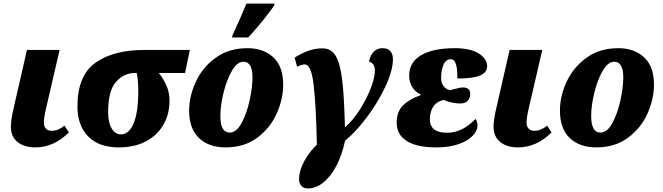

<svg xmlns="http://www.w3.org/2000/svg" viewBox="-20 -816 3714 1076"><path d="M41 -106Q41 -142 55 -204L131 -536H314L238 -208Q226 -158 226 -128Q226 -107 237.5 -95Q249 -83 268 -83Q290 -83 307 -90.5Q324 -98 341 -112L366 -74Q282 10 178 10Q116 10 78.5 -20Q41 -50 41 -106Z M414 -219Q414 -392 514.5 -464Q615 -536 788 -536H1044L1017 -407H870Q893 -380 911.5 -339.5Q930 -299 930 -252Q930 -176 895.5 -116.5Q861 -57 797 -23.5Q733 10 646 10Q534 10 474 -51.5Q414 -113 414 -219ZM755 -306Q755 -367 746 -407H736Q675 -407 630.5 -357.5Q586 -308 586 -188Q586 -130 605.5 -96.5Q625 -63 658 -63Q703 -63 729 -125Q755 -187 755 -306Z M1040 -196Q1040 -277 1077.5 -358Q1115 -439 1189 -492.5Q1263 -546 1367 -546Q1456 -546 1511.5 -495Q1567 -444 1567 -341Q1567 -262 1531 -180.5Q1495 -99 1422 -44.5Q1349 10 1244 10Q1150 10 1095 -42.5Q1040 -95 1040 -196ZM1395 -382Q1395 -470 1344 -470Q1309 -470 1279.5 -419Q1250 -368 1232.5 -295.5Q1215 -223 1215 -166Q1215 -73 1267 -73Q1305 -73 1334 -126.5Q1363 -180 1379 -254Q1395 -328 1395 -382ZM1284 -621Q1332 -724 1361 -796H1519L1516 -784Q1455 -697 1371 -606H1280Z M1656 189Q1656 142 1684.5 88.5Q1713 35 1756 -5Q1751 -229 1737.5 -342Q1724 -455 1688 -455Q1671 -455 1645 -442L1631 -493Q1669 -517 1707 -531Q1745 -545 1788 -545Q1836 -545 1861 -503.5Q1886 -462 1897.5 -369Q1909 -276 1913 -102Q1959 -142 1997.5 -203Q2036 -264 2058.5 -323.5Q2081 -383 2081 -421Q2081 -461 2048 -471Q2056 -509 2075.5 -527.5Q2095 -546 2124 -546Q2153 -546 2167.5 -529.5Q2182 -513 2182 -485Q2182 -420 2139 -329Q2096 -238 2032.5 -154.5Q1969 -71 1914 -28Q1897 52 1865.5 112.5Q1834 173 1792.5 206.5Q1751 240 1705 240Q1681 240 1668.5 225Q1656 210 1656 189Z M2203 -129Q2203 -190 2239 -225.5Q2275 -261 2336 -282L2337 -287Q2308 -300 2290.5 -327.5Q2273 -355 2273 -392Q2273 -467 2340 -506.5Q2407 -546 2529 -546Q2615 -546 2662.5 -516.5Q2710 -487 2710 -445Q2710 -411 2671.5 -393.5Q2633 -376 2543 -376Q2544 -427 2535.5 -455.5Q2527 -484 2506 -484Q2478 -484 2465 -452.5Q2452 -421 2452 -380Q2452 -351 2466 -333Q2480 -315 2503 -311L2523 -316Q2559 -326 2575 -326Q2594 -326 2604.5 -317Q2615 -308 2615 -291Q2615 -266 2601 -251Q2587 -236 2559 -236Q2535 -236 2507.5 -242.5Q2480 -249 2467 -256Q2426 -247 2407.5 -217.5Q2389 -188 2389 -148Q2389 -72 2486 -72Q2571 -72 2644 -149Q2649 -145 2652.5 -135.5Q2656 -126 2656 -112Q2656 -84 2629.5 -55.5Q2603 -27 2550.5 -8.5Q2498 10 2425 10Q2315 10 2259 -26Q2203 -62 2203 -129Z M2746 -106Q2746 -142 2760 -204L2836 -536H3019L2943 -208Q2931 -158 2931 -128Q2931 -107 2942.5 -95Q2954 -83 2973 -83Q2995 -83 3012 -90.5Q3029 -98 3046 -112L3071 -74Q2987 10 2883 10Q2821 10 2783.5 -20Q2746 -50 2746 -106Z M3118 -196Q3118 -277 3155.5 -358Q3193 -439 3267 -492.5Q3341 -546 3445 -546Q3534 -546 3589.5 -495Q3645 -444 3645 -341Q3645 -262 3609 -180.5Q3573 -99 3500 -44.5Q3427 10 3322 10Q3228 10 3173 -42.5Q3118 -95 3118 -196ZM3473 -382Q3473 -470 3422 -470Q3387 -470 3357.5 -419Q3328 -368 3310.5 -295.5Q3293 -223 3293 -166Q3293 -73 3345 -73Q3383 -73 3412 -126.5Q3441 -180 3457 -254Q3473 -328 3473 -382Z"/></svg>

Font: Noto Serif NarrowBlack
Style: Italic
Weight: 900
Width: 4
Italic angle: -12°
Designer: Monotype Design Team
Foundry: Monotype Imaging Inc.
Version: Version 1.001